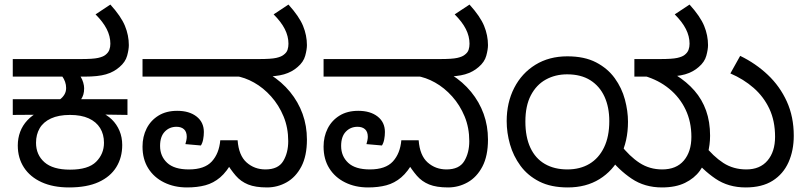

<svg xmlns="http://www.w3.org/2000/svg" viewBox="-20 -810 3538 842"><path d="M283 12Q213 12 162.5 -11Q112 -34 85 -75.5Q58 -117 58 -172Q58 -204 68.5 -232Q79 -260 100 -282.5Q121 -305 152 -321L166 -307L36 -306V-375H244Q255 -383 262.5 -395.5Q270 -408 270 -424Q270 -438 265.5 -451Q261 -464 253 -475L298 -487L333 -475Q341 -462 345 -448Q349 -434 349 -423Q349 -407 345.5 -395.5Q342 -384 336 -375H539V-306L405 -308L420 -318Q449 -307 470.5 -286Q492 -265 504 -236.5Q516 -208 516 -174Q516 -119 490 -77Q464 -35 412.5 -11.5Q361 12 283 12ZM287 -66Q367 -66 401.5 -100.5Q436 -135 436 -184Q436 -221 419 -248.5Q402 -276 369 -291Q336 -306 287 -306Q237 -306 203.5 -290.5Q170 -275 154 -247.5Q138 -220 138 -184Q138 -131 175 -98.5Q212 -66 287 -66ZM36 -474V-551H334Q388 -551 410 -556Q432 -561 442 -569Q455 -579 459.5 -591.5Q464 -604 464 -618Q464 -651 448 -682.5Q432 -714 399 -747L464 -790Q511 -738 528 -696.5Q545 -655 545 -612Q545 -593 537.5 -565.5Q530 -538 504 -516Q479 -494 444.5 -484Q410 -474 352 -474Z M800 12Q744 12 699.5 -10Q655 -32 630 -72Q605 -112 605 -167Q605 -211 623 -246.5Q641 -282 675 -303Q709 -324 757 -324Q810 -324 842 -299Q874 -274 874 -231Q874 -215 871 -199Q868 -183 861 -172L793 -178Q795 -184 797 -193.5Q799 -203 799 -210Q799 -232 787 -243Q775 -254 754 -254Q723 -254 702.5 -232.5Q682 -211 682 -170Q682 -125 713 -96Q744 -67 808 -67Q877 -67 909 -102Q941 -137 946 -195H1022Q1027 -128 1061.5 -97.5Q1096 -67 1144 -67Q1200 -67 1222 -103.5Q1244 -140 1244 -191Q1244 -250 1223.5 -299.5Q1203 -349 1169 -387Q1135 -425 1094 -448Q1053 -471 1012 -477L1165 -483Q1216 -451 1252 -407Q1288 -363 1307 -310.5Q1326 -258 1326 -198Q1326 -126 1301.5 -79.5Q1277 -33 1237 -10.5Q1197 12 1151 12Q1100 12 1068 -1Q1036 -14 1014 -39.5Q992 -65 970 -101L1001 -105Q975 -57 945.5 -32Q916 -7 880.5 2.5Q845 12 800 12ZM605 -474V-551H1115Q1169 -551 1191 -556Q1213 -561 1223 -569Q1237 -579 1241 -591.5Q1245 -604 1245 -618Q1245 -651 1229 -682.5Q1213 -714 1180 -747L1245 -790Q1292 -738 1309 -696.5Q1326 -655 1326 -612Q1326 -593 1318.5 -565.5Q1311 -538 1285 -516Q1260 -494 1225.5 -484Q1191 -474 1133 -474Z M1594 12Q1538 12 1493.5 -10Q1449 -32 1424 -72Q1399 -112 1399 -167Q1399 -211 1417 -246.5Q1435 -282 1469 -303Q1503 -324 1551 -324Q1604 -324 1636 -299Q1668 -274 1668 -231Q1668 -215 1665 -199Q1662 -183 1655 -172L1587 -178Q1589 -184 1591 -193.5Q1593 -203 1593 -210Q1593 -232 1581 -243Q1569 -254 1548 -254Q1517 -254 1496.5 -232.5Q1476 -211 1476 -170Q1476 -125 1507 -96Q1538 -67 1602 -67Q1671 -67 1703 -102Q1735 -137 1740 -195H1816Q1821 -128 1855.5 -97.5Q1890 -67 1938 -67Q1994 -67 2016 -103.5Q2038 -140 2038 -191Q2038 -250 2017.5 -299.5Q1997 -349 1963 -387Q1929 -425 1888 -448Q1847 -471 1806 -477L1959 -483Q2010 -451 2046 -407Q2082 -363 2101 -310.5Q2120 -258 2120 -198Q2120 -126 2095.5 -79.5Q2071 -33 2031 -10.5Q1991 12 1945 12Q1894 12 1862 -1Q1830 -14 1808 -39.5Q1786 -65 1764 -101L1795 -105Q1769 -57 1739.5 -32Q1710 -7 1674.5 2.5Q1639 12 1594 12ZM1399 -474V-551H1909Q1963 -551 1985 -556Q2007 -561 2017 -569Q2031 -579 2035 -591.5Q2039 -604 2039 -618Q2039 -651 2023 -682.5Q2007 -714 1974 -747L2039 -790Q2086 -738 2103 -696.5Q2120 -655 2120 -612Q2120 -593 2112.5 -565.5Q2105 -538 2079 -516Q2054 -494 2019.5 -484Q1985 -474 1927 -474Z M2470 12Q2396 12 2345 -14Q2294 -40 2262.5 -83Q2231 -126 2216.5 -177Q2202 -228 2202 -279Q2202 -360 2235 -424.5Q2268 -489 2328 -526Q2388 -563 2468 -563Q2543 -563 2594 -536.5Q2645 -510 2676 -467Q2707 -424 2720.5 -373.5Q2734 -323 2734 -276Q2734 -191 2701 -126Q2668 -61 2609 -24.5Q2550 12 2470 12ZM2468 -67Q2524 -67 2565 -91.5Q2606 -116 2629 -163.5Q2652 -211 2652 -279Q2652 -340 2631 -386Q2610 -432 2569 -458Q2528 -484 2467 -484Q2415 -484 2373.5 -461Q2332 -438 2308 -392Q2284 -346 2284 -277Q2284 -209 2306 -162Q2328 -115 2369.5 -91Q2411 -67 2468 -67ZM2883 12Q2807 12 2750 -26.5Q2693 -65 2648 -123L2700 -177Q2741 -124 2785 -95.5Q2829 -67 2884 -67Q2946 -67 2979 -106Q3012 -145 3012 -210Q3012 -276 2986.5 -329.5Q2961 -383 2914.5 -421Q2868 -459 2806 -477L2944 -481Q2992 -451 3025.5 -412.5Q3059 -374 3076.5 -325Q3094 -276 3094 -215Q3094 -175 3083.5 -134.5Q3073 -94 3049 -61Q3025 -28 2984 -8Q2943 12 2883 12ZM3250 12Q3174 12 3117.5 -26.5Q3061 -65 3015 -123L3066 -177Q3108 -124 3152 -95.5Q3196 -67 3253 -67Q3313 -67 3346 -106Q3379 -145 3379 -210Q3379 -280 3354 -333Q3329 -386 3285 -424.5Q3241 -463 3183 -488L3226 -565Q3294 -532 3347 -482Q3400 -432 3430.5 -365Q3461 -298 3461 -215Q3461 -150 3438 -98.5Q3415 -47 3368.5 -17.5Q3322 12 3250 12ZM3085 -612Q3085 -593 3077.5 -565.5Q3070 -538 3044 -516Q3019 -494 2984.5 -484Q2950 -474 2892 -474H2762V-551H2874Q2928 -551 2950 -556Q2972 -561 2982 -569Q2995 -579 2999.5 -591.5Q3004 -604 3004 -618Q3004 -651 2988 -682.5Q2972 -714 2939 -747L3004 -790Q3051 -738 3068 -696.5Q3085 -655 3085 -612Z"/></svg>

Font: hexkannada15
Style: Book
Weight: 400
Designer: Jelle Bosma - Monotype Design Team
Foundry: Monotype Imaging Inc.
Version: Version 2.003